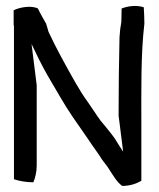

<svg xmlns="http://www.w3.org/2000/svg" viewBox="-20 -619 523 633"><path d="M25 -536C25 -535 25 -535 26 -535V-28C44 -22 67 -18 90 -18C96 -32 101 -52 101 -73V-338L84 -474C100 -440 119 -401 137 -370C164 -325 190 -277 218 -236C236 -211 252 -186 270 -161C284 -139 303 -115 317 -92C325 -81 334 -71 341 -59C354 -39 366 -18 383 -6C409 -6 431 -14 446 -23V-208C446 -320 444 -440 456 -541C456 -559 455 -577 454 -595C430 -603 401 -599 381 -591L380 -546C377 -531 375 -515 374 -496C372 -414 371 -323 371 -238L386 -119C377 -132 366 -150 358 -163C355 -168 350 -173 346 -179C335 -193 323 -208 311 -222C297 -241 285 -261 270 -282C254 -304 244 -320 229 -346C199 -399 166 -458 140 -514C137 -523 135 -533 132 -541C123 -557 113 -574 105 -591C83 -602 44 -595 25 -585Z"/></svg>

Font: SolarCharger
Style: 550
Weight: 400
Designer: Mew Too
Foundry: Cannot Into Space Fonts/KineticPlasma Fonts
Version: Version 1.100